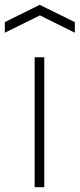

<svg xmlns="http://www.w3.org/2000/svg" viewBox="-59 -778 331 798"><path d="M-39 -686 106 -758 252 -686V-642L107 -714L-39 -642ZM85 -540H125V0H85Z"/></svg>

Font: Encode Sans Normal
Style: Thin
Weight: 100
Designer: Pablo Impallari, Andres Torresi
Foundry: Pablo Impallari, Andres Torresi
Version: Version 1.000; ttfautohint (v1.00) -l 8 -r 50 -G 200 -x 14 -